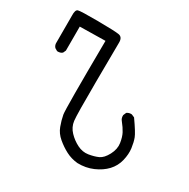

<svg xmlns="http://www.w3.org/2000/svg" viewBox="-127 -656 753 765"><g transform="rotate(30 250.0 -273.5)"><path d="M324.2 -7.8Q294.9 -10.7 270.5 -23.4Q246.1 -36.1 224.1 -54.7Q202.1 -73.2 192.9 -98.1Q183.6 -123 179.2 -147Q174.8 -170.9 177.7 -485.4L60.5 -483.4V-373L54.7 -360.4Q45.9 -352.5 31.2 -353.5L19.5 -360.4Q12.7 -367.2 11.7 -377.9V-505.9Q10.7 -532.2 21.5 -535.6Q32.2 -539.1 111.8 -538.6Q191.4 -538.1 210 -534.7Q228.5 -531.2 228 -505.9Q227.5 -480.5 226.6 -327.1Q225.6 -173.8 229 -147Q232.4 -120.1 251.5 -100.1Q270.5 -80.1 294.9 -67.9Q319.3 -55.7 344.2 -59.6Q369.1 -63.5 387.7 -71.8Q406.2 -80.1 420.9 -107.9Q435.5 -135.7 431.6 -161.6Q427.7 -187.5 418.9 -204.1Q410.2 -220.7 394.5 -240.2Q385.7 -250 386.7 -264.6L392.6 -278.3Q402.3 -285.2 415 -284.2L428.7 -278.3Q463.9 -228.5 470.7 -210.4Q477.5 -192.4 481 -166.5Q484.4 -140.6 477.1 -110.4Q469.7 -80.1 448.7 -57.6Q427.7 -35.2 395 -21Q362.3 -6.8 324.2 -7.8Z"/></g></svg>

Font: JasonHandwriting1
Style: Regular
Weight: 400
Version: Version 1.48.20